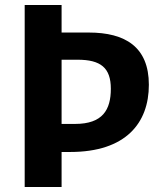

<svg xmlns="http://www.w3.org/2000/svg" viewBox="-20 -750 660 770"><path d="M227 0V-140.5H261.5C485.5 -140.5 577 -257.5 577 -410C577 -562 482 -619.5 336 -619.5H227V-730H79V0ZM281 -253H227V-510.5H291C383.5 -510.5 424.5 -478.5 424.5 -394C424.5 -310 392 -253 281 -253Z"/></svg>

Font: Monaspace Neon
Style: Bold
Weight: 700
Designer: Riley Cran & the Lettermatic Team
Foundry: Lettermatic
Version: Version 1.200 (Monaspace Neon)